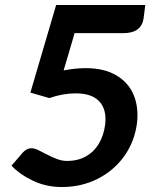

<svg xmlns="http://www.w3.org/2000/svg" viewBox="-20 -744 625 772"><path d="M564.1 -723.8 557.4 -670.6Q553.7 -641.9 533.4 -626.3Q513.2 -610.7 475.9 -610.7H280L235.9 -460.8Q259.9 -465.7 282.2 -467.8Q304.4 -470 324.5 -470Q398.1 -470 446.8 -441.6Q495.4 -413.3 516.7 -363.9Q538 -314.5 531 -250Q521 -173.3 478.8 -115.1Q436.5 -56.8 371.5 -24.4Q306.4 8 228.9 8Q165.7 8 113 -17.1Q60.2 -42.1 26.3 -77.7L71.4 -130.5Q87.7 -148 106.1 -148Q118 -148 134.1 -140.3Q150.3 -132.5 169.3 -122.5Q188.3 -112.5 208.8 -104.7Q229.4 -96.9 249.1 -96.9Q293.4 -96.9 326.1 -115.6Q358.8 -134.3 378.1 -167.5Q397.5 -200.7 402.9 -243.7Q409.8 -303.2 379.6 -335.9Q349.5 -368.6 285 -368.6Q231.9 -368.6 178.4 -349.6L102.2 -371.7L205.7 -723.8Z"/></svg>

Font: Aleo
Style: Italic
Weight: 400
Italic angle: -7°
Designer: Alessio Laiso
Foundry: Alessio Laiso
Version: Version 2.001;gftools[0.9.29]